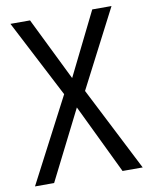

<svg xmlns="http://www.w3.org/2000/svg" viewBox="-81 -774 648 834"><g transform="rotate(-10 242.5 -357.0)"><path d="M480.5 0H391.6L244.1 -306.2L89.8 0H5.4L199.7 -372.6L22.9 -713.9H109.4L246.1 -435.5L383.8 -713.9H468.8L291.5 -370.6Z"/></g></svg>

Font: Open Sans SemiCondensed
Style: Regular
Weight: 400
Width: 4
Designer: Monotype Design Team
Foundry: Monotype Imaging Inc.
Version: Version 3.000